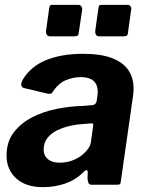

<svg xmlns="http://www.w3.org/2000/svg" viewBox="-20 -762 603 792"><path d="M321 -49Q289 -18 246.5 -4Q204 10 157 10Q86 10 46.5 -26.5Q7 -63 7 -120Q7 -177 36.5 -215.5Q66 -254 112.5 -278Q159 -302 214.5 -313Q270 -324 321 -325L357 -328Q376 -328 379 -347L382 -368Q383 -372 383 -376.5Q383 -381 383 -384Q383 -414 365 -429Q347 -444 314 -444Q282 -444 251 -431Q220 -418 197 -382Q194 -377 189.5 -375.5Q185 -374 175 -376L78 -399Q72 -401 68.5 -408Q65 -415 73 -432Q106 -488 170 -514Q234 -540 322 -540Q397 -540 443 -522Q489 -504 510 -472Q531 -440 531 -397Q531 -390 530.5 -383Q530 -376 529 -368L479 -18Q478 -5 475 -2.5Q472 0 461 0H358Q348 0 345 -7Q342 -14 341 -26L342 -52Q340 -70 321 -49ZM364 -241Q365 -249 363.5 -251.5Q362 -254 354 -253L318 -250Q297 -249 270 -243Q243 -237 218 -225.5Q193 -214 176.5 -194Q160 -174 160 -144Q160 -121 177 -106Q194 -91 225 -91Q253 -91 275.5 -99Q298 -107 314 -119Q331 -132 342 -146.5Q353 -161 355 -176ZM319 -722 305 -628Q304 -617 299.5 -614.5Q295 -612 282 -612H189Q177 -612 173 -618.5Q169 -625 170 -635L183 -729Q185 -738 187 -740Q189 -742 196 -742H304Q311 -742 315.5 -735.5Q320 -729 319 -722ZM521 -722 508 -628Q507 -617 502.5 -614.5Q498 -612 485 -612H392Q380 -612 376 -618.5Q372 -625 373 -635L386 -729Q388 -738 390 -740Q392 -742 399 -742H507Q514 -742 518.5 -735.5Q523 -729 521 -722Z"/></svg>

Font: Libre Franklin Thin
Style: Bold Italic
Weight: 700
Italic angle: -8°
Version: Version 3.000